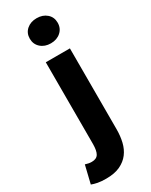

<svg xmlns="http://www.w3.org/2000/svg" viewBox="-286 -770 799 1014"><g transform="rotate(-30 113.5 -263.0)"><path d="M36 196Q5 196 -15.5 192Q-36 188 -51 182L-25 74Q-15 77 -6 79Q3 81 14 81Q43 81 54.5 62Q66 43 66 1V-496H213V-3Q213 38 204.5 74Q196 110 175.5 137Q155 164 121 180Q87 196 36 196ZM140 -569Q103 -569 79 -590.5Q55 -612 55 -646Q55 -680 79 -701Q103 -722 140 -722Q177 -722 201 -701Q225 -680 225 -646Q225 -612 201 -590.5Q177 -569 140 -569Z"/></g></svg>

Font: Font
Style: ¶
Weight: 700
Designer: Paul D. Hunt
Foundry: Adobe Systems Incorporated
Version: Version 3.000